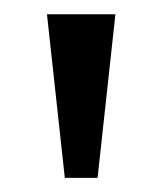

<svg xmlns="http://www.w3.org/2000/svg" viewBox="-20 -645 228 269"><path d="M70.8 -395.8 45.8 -625H141.7L116.7 -395.8Z"/></svg>

Font: Afacad Flux
Style: Regular
Weight: 400
Designer: Kristian Moeller
Foundry: Dicotype
Version: Version 1.100